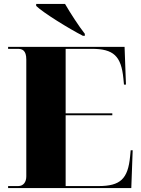

<svg xmlns="http://www.w3.org/2000/svg" viewBox="-20 -951 715 971"><path d="M399 -770H409V-780C379 -818 335 -886 309 -931H163V-921C199 -886 329 -806 399 -770ZM21 0H644L651 -191H641L638 -160C627 -46 589 -10 478 -10H312V-368H548V-378H312V-704H444C554 -704 593 -668 604 -554L607 -523H617L610 -714H21V-704H70C92 -704 113 -697 113 -650V-59C113 -31 99 -10 72 -10H21Z"/></svg>

Font: Noto Serif Display Black
Style: Regular
Weight: 900
Designer: Monotype Design Team
Foundry: Monotype Imaging Inc.
Version: Version 2.009